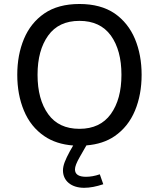

<svg xmlns="http://www.w3.org/2000/svg" viewBox="-20 -711 781 944"><path d="M470.7 146C446.8 154.3 423.8 158.2 402.8 158.2C366.7 158.2 348.6 146 348.6 121.6C348.6 108.4 356.4 87.9 372.6 60.1L404.8 3.9C459.5 -0.5 505.9 -15.6 543.5 -41.5C588.4 -72.3 621.6 -114.3 643.6 -167C665.5 -219.7 676.3 -278.3 676.3 -343.3C676.3 -408.2 665.5 -466.8 643.6 -519.5C621.6 -571.8 588.4 -613.8 543.5 -645C498 -675.8 440.4 -691.4 370.6 -691.4C300.8 -691.4 243.2 -675.8 198.2 -645C152.8 -613.8 119.6 -571.8 97.7 -519.5C75.7 -466.8 64.9 -408.2 64.9 -343.3C64.9 -278.3 75.7 -219.7 97.7 -167C119.6 -114.3 152.8 -72.3 198.2 -41.5C236.8 -15.1 283.7 0 339.8 4.4L323.2 33.2C301.3 74.2 289.6 101.1 289.6 127C289.6 178.2 330.6 212.4 393.6 212.4C421.9 212.4 453.1 206.5 487.8 194.8ZM370.6 -608.4C438.5 -608.4 489.7 -584.5 524.9 -536.6C559.6 -488.3 577.1 -423.8 577.1 -343.3C577.1 -262.7 559.6 -198.7 524.9 -150.4C490.2 -102.1 438.5 -77.6 370.6 -77.6C302.7 -77.6 251.5 -101.6 216.8 -149.9C182.1 -198.2 164.6 -262.7 164.6 -343.3C164.6 -423.8 182.1 -487.8 216.8 -536.1C251.5 -584.5 302.7 -608.4 370.6 -608.4Z"/></svg>

Font: Estedad Medium
Style: Regular
Weight: 500
Designer: Amin Abedi
Version: Version 7.3